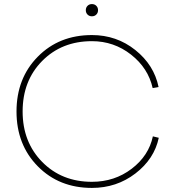

<svg xmlns="http://www.w3.org/2000/svg" viewBox="-20 -897 860 942"><path d="M730 -228 759 -221Q737 -117 644.5 -46Q552 25 431 25Q270 25 165.5 -81Q61 -187 61 -350Q61 -513 165.5 -619Q270 -725 431 -725Q552 -725 644 -651.5Q736 -578 758 -470L729 -465Q707 -563 623 -629Q539 -695 431 -695Q283 -695 187 -598Q91 -501 91 -350Q91 -200 187 -102.5Q283 -5 431 -5Q542 -5 626 -69Q710 -133 730 -228ZM431 -817Q418 -817 409.5 -825.5Q401 -834 401 -847Q401 -860 409.5 -868.5Q418 -877 431 -877Q444 -877 452.5 -868.5Q461 -860 461 -847Q461 -834 452.5 -825.5Q444 -817 431 -817Z"/></svg>

Font: Metropolitano Thin
Style: Regular
Weight: 250
Designer: Fonts by Alex Slobzheninov & Chris M. Simpson / Changes by Cristiano Sobral
Foundry: Fonts by Alex Slobzheninov & Chris M. Simpson / Changes by Cristiano Sobral
Version: Version 1.00;August 30, 2020;FontCreator 13.0.0.2681 64-bit